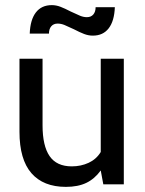

<svg xmlns="http://www.w3.org/2000/svg" viewBox="-20 -719 564 749"><path d="M56 -205V-490H146V-230Q146 -150 173.5 -110Q201 -70 260 -70Q296 -70 326 -84Q356 -98 373 -126V-490H463V0H383L373 -54Q349 -21 316.5 -5.5Q284 10 237 10Q149 10 102.5 -43.5Q56 -97 56 -205ZM268 -605Q245 -616 231.5 -621.5Q218 -627 205 -627Q189 -627 180 -616.5Q171 -606 171 -588H96Q98 -642 120 -670.5Q142 -699 182 -699Q199 -699 216 -692.5Q233 -686 256 -674Q279 -663 292.5 -657.5Q306 -652 319 -652Q335 -652 344 -662.5Q353 -673 353 -691H428Q426 -637 404 -608.5Q382 -580 342 -580Q325 -580 308 -586.5Q291 -593 268 -605Z"/></svg>

Font: Cabin
Style: Regular
Weight: 400
Designer: Pablo Impallari
Foundry: Pablo Impallari. http://www.impallari.com Igino Marini. http://www.ikern.com
Version: Version 2.001